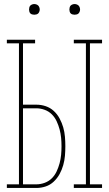

<svg xmlns="http://www.w3.org/2000/svg" viewBox="-20 -932 540 952"><path d="M346 0V-18H406V-717H346V-735H486V-717H426V-18H486V0ZM14 0V-18H74V-717H14V-735H154V-717H94V-413H160Q184 -413 206.5 -405.5Q229 -398 246.5 -382Q264 -366 275.5 -344.5Q287 -323 293.5 -300.5Q300 -278 302 -254Q304 -230 304 -207Q304 -183 302 -159.5Q300 -136 293.5 -113Q287 -90 275.5 -69Q264 -48 246.5 -31.5Q229 -15 206.5 -7.5Q184 0 160 0ZM94 -18H160Q181 -18 201.5 -25.5Q222 -33 237 -48Q252 -63 261 -82.5Q270 -102 275.5 -122.5Q281 -143 283 -164Q285 -185 285 -207Q285 -228 283 -249Q281 -270 275.5 -290.5Q270 -311 261 -330.5Q252 -350 237 -365Q222 -380 201.5 -387.5Q181 -395 160 -395H94ZM350 -859Q345 -859 339.5 -860.5Q334 -862 330.5 -865.5Q327 -869 325.5 -874.5Q324 -880 324 -885Q324 -890 325.5 -895.5Q327 -901 330.5 -904.5Q334 -908 339.5 -910Q345 -912 350 -912Q355 -912 360.5 -910Q366 -908 369.5 -904.5Q373 -901 375 -895.5Q377 -890 377 -885Q377 -880 375 -874.5Q373 -869 369.5 -865.5Q366 -862 360.5 -860.5Q355 -859 350 -859ZM150 -859Q145 -859 139.5 -860.5Q134 -862 130.5 -865.5Q127 -869 125.5 -874.5Q124 -880 124 -885Q124 -890 125.5 -895.5Q127 -901 130.5 -904.5Q134 -908 139.5 -910Q145 -912 150 -912Q155 -912 160.5 -910Q166 -908 169.5 -904.5Q173 -901 175 -895.5Q177 -890 177 -885Q177 -880 175 -874.5Q173 -869 169.5 -865.5Q166 -862 160.5 -860.5Q155 -859 150 -859Z"/></svg>

Font: Iosevka Curly Slab Thin
Style: Regular
Weight: 100
Monospace: yes
Designer: Belleve Invis
Foundry: Belleve Invis
Version: Version 22.1.2; ttfautohint (v1.8.4)